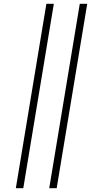

<svg xmlns="http://www.w3.org/2000/svg" viewBox="-20 -843 540 1006"><path d="M238 143 398 -823H437L277 143ZM63 143 223 -823H262L102 143Z"/></svg>

Font: Iosevka Term Curly Extralight
Style: Italic
Weight: 200
Italic angle: -9°
Designer: Belleve Invis
Foundry: Belleve Invis
Version: Version 32.3.0